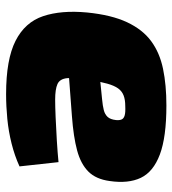

<svg xmlns="http://www.w3.org/2000/svg" viewBox="12 -566 566 630"><g transform="rotate(90 295.0 -251.0)"><path d="M326 -514Q430 -514 487 -492.5Q544 -471 563.5 -430Q583 -389 574 -328Q568 -283 543 -258Q518 -233 473.5 -221Q429 -209 361 -204L95 -184L108 -283L306 -303Q327 -305 341 -308.5Q355 -312 363.5 -321Q372 -330 374 -349Q375 -360 372 -367Q369 -374 359 -377Q349 -380 328 -379Q307 -379 293 -373.5Q279 -368 270 -355.5Q261 -343 254.5 -320Q248 -297 242 -261Q234 -212 236.5 -188Q239 -164 256 -156.5Q273 -149 307 -149Q328 -149 364.5 -150.5Q401 -152 441.5 -154.5Q482 -157 512 -160L526 -32Q491 -16 451 -6Q411 4 370 8Q329 12 289 12Q175 12 114 -19Q53 -50 33 -109.5Q13 -169 21 -254Q29 -334 53 -385Q77 -436 115 -464Q153 -492 206 -503Q259 -514 326 -514Z"/></g></svg>

Font: Exo 2 Black
Style: Italic
Weight: 900
Italic angle: -8°
Designer: Natanael Gama
Foundry: Natanael Gama
Version: Version 2.010